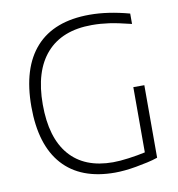

<svg xmlns="http://www.w3.org/2000/svg" viewBox="-84 -826 845 910"><g transform="rotate(-10 338.5 -371.0)"><path d="M397 8Q232 8 146 -88Q60 -184 60 -368Q60 -555 148 -652.5Q236 -750 407 -750Q495 -750 598 -722V-672Q565 -680 539.5 -685.5Q514 -691 492.5 -694Q471 -697 451 -698.5Q431 -700 409 -700Q266 -700 190.5 -615Q115 -530 115 -369Q115 -209 187 -125.5Q259 -42 396 -42Q411 -42 431 -43.5Q451 -45 472 -48Q493 -51 514 -54.5Q535 -58 552 -62V-376H605V-27Q582 -19 554.5 -13Q527 -7 499 -2Q471 3 444.5 5.5Q418 8 397 8Z"/></g></svg>

Font: Encode Sans Wide
Style: ExtraLight
Weight: 200
Designer: Pablo Impallari, Andres Torresi
Foundry: Pablo Impallari, Andres Torresi
Version: Version 1.000; ttfautohint (v1.00) -l 8 -r 50 -G 200 -x 14 -